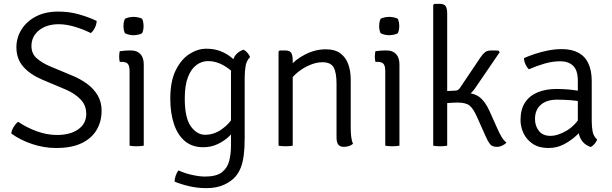

<svg xmlns="http://www.w3.org/2000/svg" viewBox="-20 -755 3170 995"><path d="M38.5 -63Q40 -80 50.8 -97.2Q61.5 -114.5 74 -124Q118.5 -93.5 171.2 -74.5Q224 -55.5 274.5 -55.5Q344 -55.5 385.5 -84.8Q427 -114 427 -165Q427 -210.5 396.2 -241.2Q365.5 -272 320.5 -291L199.5 -342Q136 -369 100.5 -409.5Q65 -450 65 -510Q65 -560 91.5 -602.2Q118 -644.5 166.5 -669.8Q215 -695 282 -695Q339.5 -695 390.8 -680.2Q442 -665.5 481 -646.5Q480.5 -630 472.2 -612.2Q464 -594.5 450.5 -583.5Q411 -603.5 366.8 -616.5Q322.5 -629.5 284.5 -629.5Q222 -629.5 182.5 -598Q143 -566.5 143 -516.5Q143 -476 171.8 -451.8Q200.5 -427.5 240 -411L357.5 -362Q397 -345.5 431 -320.8Q465 -296 485.8 -261.5Q506.5 -227 506.5 -181Q506.5 -125.5 480.8 -81.8Q455 -38 403 -13Q351 12 271 12Q208 12 146.8 -8.5Q85.5 -29 38.5 -63Z M725 0Q717.5 1.5 708.2 2.2Q699 3 688.5 3Q677.5 3 668 2.2Q658.5 1.5 651.5 0V-386Q651.5 -413.5 642.5 -424Q633.5 -434.5 610 -434.5H600.5Q597.5 -448.5 597.5 -462Q597.5 -469 598.2 -475.2Q599 -481.5 600.5 -489.5Q617.5 -492 630.2 -492.8Q643 -493.5 651 -493.5H659.5Q690.5 -493.5 707.8 -474.5Q725 -455.5 725 -422ZM620 -620Q620 -642.5 627.5 -657.5Q634.5 -662 647.5 -664.8Q660.5 -667.5 672 -667.5Q682.5 -667.5 696.5 -664.8Q710.5 -662 716.5 -657.5Q720 -651 722 -640.2Q724 -629.5 724 -620Q724 -597.5 716.5 -583Q711 -578.5 696.8 -575.5Q682.5 -572.5 672 -572.5Q660.5 -572.5 647.5 -575.5Q634.5 -578.5 627.5 -583Q620 -597.5 620 -620Z M1276 -459Q1257.5 -441.5 1252.8 -412.8Q1248 -384 1248 -352V-38Q1248 12.5 1243.2 49Q1238.5 85.5 1228.5 111.8Q1218.5 138 1202.5 157.5Q1182 183 1143 201.5Q1104 220 1049.5 220Q1003.5 220 959.8 209.8Q916 199.5 884.5 186Q885 171 890.8 154.5Q896.5 138 905.5 128Q936 143 975.5 151.5Q1015 160 1042 160Q1101 160 1129.8 137.8Q1158.5 115.5 1167.8 79Q1177 42.5 1177 0V-376Q1177 -416 1189.8 -449.8Q1202.5 -483.5 1242 -497.5Q1253.5 -492 1262.8 -480.8Q1272 -469.5 1276 -459ZM862.5 -244.5Q862.5 -334.5 891 -391.5Q919.5 -448.5 962.2 -475.5Q1005 -502.5 1048.5 -502.5Q1089 -502.5 1119.8 -491Q1150.5 -479.5 1174 -461.2Q1197.5 -443 1216.5 -422.5L1208.5 -356Q1183.5 -389.5 1142.5 -414Q1101.5 -438.5 1058.5 -438.5Q1026 -438.5 998.5 -418.5Q971 -398.5 954.2 -355.8Q937.5 -313 937.5 -244Q937.5 -144 969 -100.2Q1000.5 -56.5 1043.5 -56.5Q1089 -56.5 1130.2 -85.8Q1171.5 -115 1193 -155.5L1205 -92Q1192.5 -72.5 1168 -49Q1143.5 -25.5 1109.2 -8.8Q1075 8 1033 8Q976.5 8 938.8 -23.2Q901 -54.5 881.8 -111.5Q862.5 -168.5 862.5 -244.5Z M1457 -493.5Q1482.5 -493.5 1489.8 -480.2Q1497 -467 1497 -442V0Q1490 1.5 1480.5 2.2Q1471 3 1460.5 3Q1449.5 3 1440 2.2Q1430.5 1.5 1423.5 0V-487.5L1429.5 -493.5ZM1797.5 -95Q1797.5 -70.5 1799.8 -48.5Q1802 -26.5 1809.5 -10Q1801.5 -2.5 1788.5 1.8Q1775.5 6 1762.5 6Q1741.5 6 1732.8 -6Q1724 -18 1724 -42.5V-320Q1724 -379 1709 -405.8Q1694 -432.5 1650.5 -432.5Q1620 -432.5 1586 -418.2Q1552 -404 1522.8 -380.2Q1493.5 -356.5 1477 -327.5V-406Q1509.5 -446.5 1561.8 -473Q1614 -499.5 1669 -499.5Q1716.5 -499.5 1744.5 -478.2Q1772.5 -457 1785 -421.5Q1797.5 -386 1797.5 -343.5Z M2050 0Q2042.5 1.5 2033.2 2.2Q2024 3 2013.5 3Q2002.5 3 1993 2.2Q1983.5 1.5 1976.5 0V-386Q1976.5 -413.5 1967.5 -424Q1958.5 -434.5 1935 -434.5H1925.5Q1922.5 -448.5 1922.5 -462Q1922.5 -469 1923.2 -475.2Q1924 -481.5 1925.5 -489.5Q1942.5 -492 1955.2 -492.8Q1968 -493.5 1976 -493.5H1984.5Q2015.5 -493.5 2032.8 -474.5Q2050 -455.5 2050 -422ZM1945 -620Q1945 -642.5 1952.5 -657.5Q1959.5 -662 1972.5 -664.8Q1985.5 -667.5 1997 -667.5Q2007.5 -667.5 2021.5 -664.8Q2035.5 -662 2041.5 -657.5Q2045 -651 2047 -640.2Q2049 -629.5 2049 -620Q2049 -597.5 2041.5 -583Q2036 -578.5 2021.8 -575.5Q2007.5 -572.5 1997 -572.5Q1985.5 -572.5 1972.5 -575.5Q1959.5 -578.5 1952.5 -583Q1945 -597.5 1945 -620Z M2297.5 0Q2290 1.5 2280.8 2.2Q2271.5 3 2261 3Q2239.5 3 2225 0V-729L2231 -735H2258Q2283 -735 2290.2 -722.2Q2297.5 -709.5 2297.5 -684.5ZM2556.5 -91Q2567.5 -65 2579.5 -45.2Q2591.5 -25.5 2604.5 -16.5Q2597.5 -7.5 2583.5 -0.8Q2569.5 6 2555 6Q2530.5 6 2519.5 -8Q2508.5 -22 2498 -46L2451.5 -150Q2432.5 -193 2413 -208.2Q2393.5 -223.5 2351 -223.5Q2341 -223.5 2326.2 -222.8Q2311.5 -222 2293.5 -220.5L2260 -217.5V-274.5H2381Q2435 -274.5 2464.5 -252.2Q2494 -230 2517 -179ZM2442.5 -298.5Q2423.5 -270 2400.5 -258.8Q2377.5 -247.5 2347 -247.5H2266V-281.5L2341 -285.5Q2348 -285.5 2353.2 -289Q2358.5 -292.5 2363 -298.5L2470 -457.5Q2481.5 -474.5 2492.8 -484Q2504 -493.5 2527 -493.5Q2537.5 -493.5 2545.5 -493.5Q2553.5 -493.5 2563.5 -492.5L2569.5 -484.5Z M2677.5 -133Q2677.5 -188.5 2701 -224Q2724.5 -259.5 2766.8 -276.8Q2809 -294 2865 -294Q2896 -294 2932 -290.8Q2968 -287.5 3000 -279.5V-226.5Q2970.5 -233.5 2935 -236Q2899.5 -238.5 2866 -238.5Q2813.5 -238.5 2783 -212.2Q2752.5 -186 2752.5 -138.5Q2752.5 -102 2772.8 -76.5Q2793 -51 2832 -51Q2871.5 -51 2917.5 -78.5Q2963.5 -106 2995 -162L3007.5 -94.5Q2990.5 -74 2963.2 -49.2Q2936 -24.5 2900.5 -6.2Q2865 12 2822 12Q2773 12 2741 -9.5Q2709 -31 2693.2 -64.2Q2677.5 -97.5 2677.5 -133ZM3074.5 -31.5Q3071 -21 3061.5 -9.8Q3052 1.5 3041 7Q3016 -2 3001.8 -18Q2987.5 -34 2981.2 -55.8Q2975 -77.5 2974.5 -103.5V-335.5Q2974.5 -391 2950 -414.2Q2925.5 -437.5 2884 -437.5Q2843.5 -437.5 2802.2 -425.5Q2761 -413.5 2721 -396Q2711 -404.5 2703.2 -421.5Q2695.5 -438.5 2695.5 -454Q2720.5 -465 2752.8 -475.8Q2785 -486.5 2820.8 -493.5Q2856.5 -500.5 2891.5 -500.5Q2943.5 -500.5 2978 -481.5Q3012.5 -462.5 3029.5 -425.5Q3046.5 -388.5 3046.5 -334.5V-128.5Q3046.5 -97 3051.2 -73Q3056 -49 3074.5 -31.5Z"/></svg>

Font: Signika
Style: Regular
Weight: 300
Designer: Anna Giedry
Foundry: Anna Giedry
Version: Version 2.000